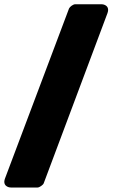

<svg xmlns="http://www.w3.org/2000/svg" viewBox="-34 -751 519 885"><path d="M312.5 -731.4H433.1Q445.8 -731.4 455.1 -724.6Q464.4 -717.8 464.4 -704.6Q464.4 -700.7 463.4 -697.3Q462.4 -693.8 461.4 -690.4L167.5 93.8Q166.5 96.7 163.1 100.1Q159.7 103.5 155.5 106.4Q151.4 109.4 147 111.3Q142.6 113.3 139.2 113.3H17.1Q4.4 113.3 -4.9 106.4Q-14.2 99.6 -14.2 86.4Q-14.2 82.5 -13.2 79.1Q-12.2 75.7 -11.2 72.3L284.2 -711.9Q285.6 -714.8 288.8 -718.3Q292 -721.7 296.1 -724.6Q300.3 -727.5 304.7 -729.5Q309.1 -731.4 312.5 -731.4Z"/></svg>

Font: Akaash Gobhi Moti
Style: Regular
Weight: 400
Designer: Kulbir Singh Thind, MD
Foundry: Punjab Online
Version: Version 1.200